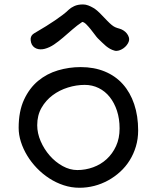

<svg xmlns="http://www.w3.org/2000/svg" viewBox="-20 -842 714 874"><path d="M183.1 -619.6Q173.3 -617.2 163.6 -617.4Q153.8 -617.7 145.5 -621.1Q137.2 -624.5 130.9 -631.1Q124.5 -637.7 121.6 -647.9Q118.7 -659.7 119.6 -667.2Q120.6 -674.8 124.5 -680.4Q128.4 -686 135.3 -690.2Q142.1 -694.3 150.4 -699.2Q169.9 -710.4 190.7 -723.4Q211.4 -736.3 230.5 -749.3Q249.5 -762.2 265.9 -774.7Q282.2 -787.1 293.5 -798.3Q301.3 -806.2 317.6 -814Q334 -821.8 357.9 -821.8Q370.1 -821.8 382.1 -817.1Q394 -812.5 404.3 -806.4Q414.6 -800.3 422.1 -793.7Q429.7 -787.1 434.1 -782.7Q455.1 -760.7 467.3 -748.3Q479.5 -735.8 488 -728.8Q496.6 -721.7 504.2 -718.3Q511.7 -714.8 524.4 -711.4Q533.2 -709 542 -703.4Q550.8 -697.8 557.1 -689.9Q563.5 -682.1 566.4 -672.6Q569.3 -663.1 566.4 -653.8Q564 -645.5 557.1 -636.7Q550.3 -627.9 541 -621.6Q531.7 -615.2 521.2 -612.1Q510.7 -608.9 502 -611.3Q490.7 -614.3 481.2 -619.6Q471.7 -625 462.6 -632.3Q453.6 -639.6 444.6 -648.7Q435.5 -657.7 424.8 -668Q419.9 -672.9 411.4 -684.6Q402.8 -696.3 392.8 -708.7Q382.8 -721.2 372.8 -731.2Q362.8 -741.2 354.5 -742.2Q331.1 -726.6 309.6 -707.8Q288.1 -689 267.6 -671.4Q247.1 -653.8 226.3 -639.6Q205.6 -625.5 183.1 -619.6ZM64.9 -259.8Q64.9 -335.4 89.4 -388.2Q113.8 -440.9 153.6 -473.9Q193.4 -506.8 243.9 -521.7Q294.4 -536.6 347.2 -536.6Q408.2 -536.6 456.8 -516.6Q505.4 -496.6 539.1 -459Q572.8 -421.4 590.8 -367.9Q608.9 -314.5 608.9 -248Q608.9 -209.5 598.6 -175.3Q588.4 -141.1 570.3 -112.1Q552.2 -83 527.1 -60.1Q502 -37.1 472.2 -20.8Q442.4 -4.4 409.2 4.2Q376 12.7 341.8 12.7Q304.7 12.7 269.8 1.2Q234.9 -10.3 204.1 -30.3Q173.3 -50.3 147.7 -76.9Q122.1 -103.5 103.8 -133.8Q85.4 -164.1 75.2 -196.3Q64.9 -228.5 64.9 -259.8ZM149.4 -272Q149.4 -235.8 165 -199.5Q180.7 -163.1 206.3 -133.8Q231.9 -104.5 264.9 -86.2Q297.9 -67.9 332 -67.9Q369.1 -67.9 404.1 -80.6Q439 -93.3 465.6 -117.7Q492.2 -142.1 508.3 -177.2Q524.4 -212.4 524.4 -257.3Q524.4 -301.3 512.5 -337.6Q500.5 -374 479.5 -400.4Q458.5 -426.8 429.2 -441.2Q399.9 -455.6 365.7 -455.6Q327.6 -455.6 289.1 -443.6Q250.5 -431.6 219.5 -408.4Q188.5 -385.3 168.9 -351.1Q149.4 -316.9 149.4 -272Z"/></svg>

Font: Short Stack
Style: Regular
Weight: 400
Designer: James Grieshaber
Foundry: James Grieshaber
Version: Version 1.002